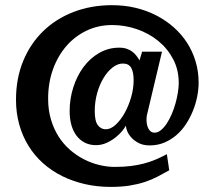

<svg xmlns="http://www.w3.org/2000/svg" viewBox="-20 -714 840 750"><path d="M535.2 -512.2H612.8L556.2 -273.9Q553.7 -265.1 553 -258.8Q552.2 -252.4 552.2 -247.1Q552.2 -237.8 554 -228.5Q555.7 -219.2 559.6 -211.9Q563.5 -204.6 569.3 -200.2Q575.2 -195.8 584 -195.8Q596.7 -195.8 608.6 -205.6Q620.6 -215.3 631.1 -231.2Q641.6 -247.1 650.4 -267.3Q659.2 -287.6 665.3 -309.3Q671.4 -331.1 674.8 -352.1Q678.2 -373 678.2 -390.1Q678.2 -441.9 656 -483.6Q633.8 -525.4 597.2 -554.9Q560.5 -584.5 513.9 -600.3Q467.3 -616.2 418 -616.2Q364.3 -616.2 318.6 -594.5Q272.9 -572.8 239.5 -534.4Q206.1 -496.1 187 -443.4Q168 -390.6 168 -328.1Q168 -284.2 179 -247.3Q189.9 -210.4 208.7 -180.9Q227.5 -151.4 252.9 -129.2Q278.3 -106.9 307.4 -92Q336.4 -77.1 367.4 -69.6Q398.4 -62 428.2 -62Q462.4 -62 490.2 -65.4Q518.1 -68.8 542.2 -75.2Q566.4 -81.5 588.1 -90.8Q609.9 -100.1 631.8 -111.8L641.1 -48.8Q617.7 -35.6 594.7 -23.7Q571.8 -11.7 544.9 -2.9Q518.1 5.9 485.8 11Q453.6 16.1 412.1 16.1Q359.4 16.1 311.5 5.1Q263.7 -5.9 222.4 -26.4Q181.2 -46.9 147.9 -76.7Q114.7 -106.4 91.3 -144.3Q67.9 -182.1 55.2 -227.5Q42.5 -272.9 42.5 -324.2Q42.5 -407.2 70.3 -475.1Q98.1 -543 148.2 -591.8Q198.2 -640.6 267.1 -667.2Q335.9 -693.8 418 -693.8Q465.3 -693.8 508.8 -683.6Q552.2 -673.3 589.8 -654.1Q627.4 -634.8 658.2 -607.7Q689 -580.6 710.7 -546.9Q732.4 -513.2 744.1 -473.9Q755.9 -434.6 755.9 -391.1Q755.9 -364.7 750.2 -336.4Q744.6 -308.1 733.6 -281Q722.7 -253.9 706.5 -229.2Q690.4 -204.6 669.2 -186.3Q647.9 -168 621.8 -157Q595.7 -146 564.9 -146Q539.1 -146 521.2 -155.5Q503.4 -165 492.4 -177.5Q481.4 -189.9 476.6 -202.6Q471.7 -215.3 472.2 -221.2H470.2Q467.8 -215.3 457.8 -202.9Q447.8 -190.4 432.4 -178Q417 -165.5 397 -156.2Q377 -147 355 -147Q330.1 -147 310.8 -157Q291.5 -167 278.3 -184.8Q265.1 -202.6 258.5 -227.1Q252 -251.5 252 -279.8Q252 -328.1 266.4 -373Q280.8 -418 306.4 -452.4Q332 -486.8 367.7 -507.3Q403.3 -527.8 445.8 -527.8Q462.9 -527.8 475.3 -523.4Q487.8 -519 497.1 -512Q506.3 -504.9 513.2 -495.8Q520 -486.8 524.9 -478ZM393.1 -209Q412.6 -209 431.9 -226.8Q451.2 -244.6 466.8 -272.5Q482.4 -300.3 492.2 -334.2Q502 -368.2 502 -400.9Q502 -432.6 492.4 -449.2Q482.9 -465.8 460 -465.8Q439.9 -465.8 420.2 -450.7Q400.4 -435.5 384.8 -409.9Q369.1 -384.3 359.6 -350.6Q350.1 -316.9 350.1 -279.8Q350.1 -240.7 362.3 -224.9Q374.5 -209 393.1 -209Z"/></svg>

Font: XB Zar
Style: Bold
Weight: 700
Designer: Behnam
Foundry: Irmug
Version: Version 8.005 2009